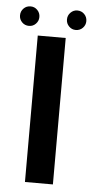

<svg xmlns="http://www.w3.org/2000/svg" viewBox="-58 -737 395 770"><g transform="rotate(5 139.5 -352.0)"><path d="M72.5 0H185V-589.5H72.5ZM34 -625Q50 -625 61.2 -636.5Q72.5 -648 72.5 -664Q72.5 -680.5 61.2 -692Q50 -703.5 34 -703.5Q17 -703.5 5.8 -692Q-5.5 -680.5 -5.5 -664Q-5.5 -648 5.8 -636.5Q17 -625 34 -625ZM222 -625Q239 -625 250.2 -636.5Q261.5 -648 261.5 -664Q261.5 -680.5 250.2 -692Q239 -703.5 222 -703.5Q206.5 -703.5 195 -692Q183.5 -680.5 183.5 -664Q183.5 -648 194.8 -636.5Q206 -625 222 -625Z"/></g></svg>

Font: Anybody Expanded
Style: Regular
Weight: 400
Width: 7
Version: Version 1.113;gftools[0.9.25]